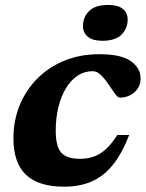

<svg xmlns="http://www.w3.org/2000/svg" viewBox="-20 -724 575 758"><path d="M345.5 -443Q313 -443 286.2 -425.2Q259.5 -407.5 240.2 -375.5Q221 -343.5 210.5 -300.8Q200 -258 200 -208Q200 -145.5 222 -121.2Q244 -97 295.5 -97Q326 -97 351.5 -106.2Q377 -115.5 399.5 -136.5Q422 -157.5 443 -191H490Q461.5 -117.5 425 -72.5Q388.5 -27.5 341.2 -7.2Q294 13 233.5 13Q132 13 82.5 -34Q33 -81 33 -178Q33 -247.5 57.5 -307.8Q82 -368 127 -413.5Q172 -459 234.2 -484.5Q296.5 -510 372.5 -510Q458.5 -510 496.8 -482.5Q535 -455 535 -414.5Q535 -380.5 510.5 -359.5Q486 -338.5 453 -338.5Q445 -338.5 434 -353.8Q423 -369 408 -391.5Q392.5 -414.5 377.2 -428.8Q362 -443 345.5 -443ZM383.5 -563Q346.5 -563 327 -578.8Q307.5 -594.5 307.5 -621.5Q307.5 -656 331.5 -680.2Q355.5 -704.5 408.5 -704.5Q445.5 -704.5 464.8 -689Q484 -673.5 484 -646.5Q484 -612.5 460.2 -587.8Q436.5 -563 383.5 -563Z"/></svg>

Font: Newsreader 9pt
Style: Bold Italic
Weight: 700
Italic angle: -17°
Designer: Hugues Gentile
Foundry: Production Type
Version: Version 1.003